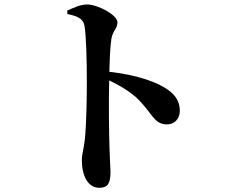

<svg xmlns="http://www.w3.org/2000/svg" viewBox="-20 -810 1040 880"><path d="M435.4 50.8C474.5 50.8 486.4 29.6 486.4 -22.1C486.4 -35.7 483.7 -69.6 482.2 -121.1C479.3 -210.3 477.7 -343.5 480.6 -451.5C482.1 -520.7 483.8 -587.5 490.5 -632.1C496.4 -668.9 518.3 -678.9 518.3 -708.1C518.3 -741.2 428.6 -789.5 378.7 -789.5C349.3 -789.5 316.4 -774.4 288 -761.2L289 -745.5C329.9 -737.5 360.6 -726.7 367 -693.5C375.4 -648.8 378 -523.5 378 -440.1C378 -380.4 376.8 -245.6 368.8 -170.9C364.1 -126.8 355.1 -103.5 355.1 -77C355.1 -3.5 383.4 50.8 435.4 50.8ZM745.6 -239.9C782.5 -239.9 804.1 -268.7 804.1 -301.1C804.1 -354.2 775.4 -383.8 731.4 -410.3C671.1 -446.3 567.4 -473.9 458.3 -483.1V-451.3C524.1 -422.4 566.2 -395.7 601.4 -366.1C678.5 -295.1 682.5 -239.9 745.6 -239.9Z"/></svg>

Font: Source Han Serif TW VF
Style: Regular
Weight: 250
Designer: Ryoko NISHIZUKA 西塚涼子 (kana & ideographs); Frank Grießhammer (Latin, Greek & Cyrillic); Wenlong ZHANG 张文龙 (bopomofo); San
Foundry: Adobe
Version: Version 2.002;hotconv 1.1.0;makeotfexe 2.6.0